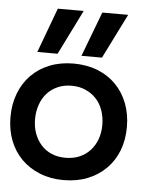

<svg xmlns="http://www.w3.org/2000/svg" viewBox="-61 -728 658 783"><g transform="rotate(5 268.0 -336.0)"><path d="M466.8 -227.1Q466.8 -173.8 450 -130.4Q433.1 -86.9 401.6 -55.4Q370.1 -23.9 326.2 -6.3Q282.2 11.2 228 11.2Q174.8 11.2 130.9 -6.3Q86.9 -23.9 55.4 -55.4Q23.9 -86.9 7.1 -130.4Q-9.8 -173.8 -9.8 -227.1Q-9.8 -278.8 7.1 -323Q23.9 -367.2 55.4 -399.2Q86.9 -431.2 130.9 -448.5Q174.8 -465.8 228 -465.8Q282.2 -465.8 326.2 -448.5Q370.1 -431.2 401.6 -399.2Q433.1 -367.2 450 -323Q466.8 -278.8 466.8 -227.1ZM366.2 -227.1Q366.2 -257.8 356.7 -285.4Q347.2 -313 329.1 -332.5Q311 -352.1 285.4 -363.5Q259.8 -375 228 -375Q195.8 -375 170.4 -363.5Q145 -352.1 127.4 -332.5Q109.9 -313 100.3 -285.4Q90.8 -257.8 90.8 -227.1Q90.8 -194.8 100.3 -168.5Q109.9 -142.1 127.4 -122.1Q145 -102.1 170.4 -91.1Q195.8 -80.1 228 -80.1Q259.8 -80.1 285.4 -91.1Q311 -102.1 329.1 -122.1Q347.2 -142.1 356.7 -168.5Q366.2 -194.8 366.2 -227.1ZM340.8 -500H256.8L326.2 -683.1H432.1ZM159.2 -500H76.2L144 -683.1H250Z"/></g></svg>

Font: Anonymous Pro
Style: Bold
Weight: 700
Monospace: yes
Designer: Mark Simonson
Version: Version 1.003